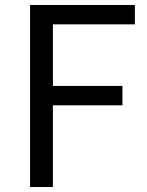

<svg xmlns="http://www.w3.org/2000/svg" viewBox="-20 -753 592 773"><path d="M101 0H193V-329H473V-407H193V-655H523V-733H101Z"/></svg>

Font: ChiuKong Gothic CL
Style: Regular
Weight: 400
Designer: Ryoko NISHIZUKA 西塚涼子 (kana, bopomofo & ideographs); Paul D. Hunt (Latin, Greek & Cyrillic); Sandoll Communications 산돌커뮤니
Foundry: Adobe
Version: Version 1.300